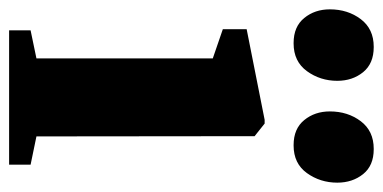

<svg xmlns="http://www.w3.org/2000/svg" viewBox="-242 -596 820 411"><g transform="rotate(90 167.5 -390.0)"><path d="M26.5 0V-46L86.5 -58.5V-436L24 -457.5V-508.5L218 -547H226L253 -525.5L253.5 -58.5L314 -46V0ZM53.5 -609Q18.5 -609 0 -631.8Q-18.5 -654.5 -18.5 -686.5Q-18.5 -725 2.5 -752.8Q23.5 -780.5 61.5 -780.5H62.5Q97.5 -780.5 116 -757.8Q134.5 -735 134.5 -702.5Q134.5 -666 113.8 -637.5Q93 -609 54.5 -609ZM272 -609Q237 -609 218.5 -631.8Q200 -654.5 200 -686.5Q200 -725 221 -752.8Q242 -780.5 280 -780.5H281Q316 -780.5 334.2 -757.8Q352.5 -735 352.5 -702.5Q352.5 -666 332 -637.5Q311.5 -609 273 -609Z"/></g></svg>

Font: Merriweather 72pt Black
Style: Regular
Weight: 900
Version: Version 2.100